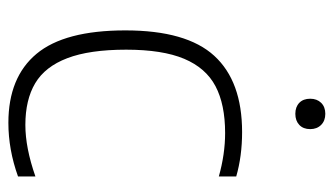

<svg xmlns="http://www.w3.org/2000/svg" viewBox="-189 -598 796 458"><g transform="rotate(90 209.0 -369.0)"><path d="M52.5 -270Q52.5 -416 113.2 -482.2Q174 -548.5 295 -548.5Q352.5 -548.5 401 -534.5V-493Q347.5 -508 297.5 -508Q229 -508 185.5 -485Q142 -462 120.2 -410.2Q98.5 -358.5 98.5 -272Q98.5 -184.5 118.8 -131.5Q139 -78.5 178.5 -55Q218 -31.5 278 -31.5Q332.5 -31.5 401 -55.5V-14Q337 9 273 9Q164.5 9 108.5 -58Q52.5 -125 52.5 -270ZM215.5 -711Q215.5 -727 225.2 -737Q235 -747 251.5 -747Q268 -747 278 -737Q288 -727 288 -711Q288 -694.5 278 -685Q268 -675.5 251.5 -675.5Q235 -675.5 225.2 -685Q215.5 -694.5 215.5 -711Z"/></g></svg>

Font: Encode Sans ExtraLight
Style: Regular
Weight: 275
Designer: Multiple Designers
Foundry: Impallari Type
Version: Version 2.000